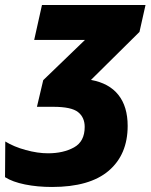

<svg xmlns="http://www.w3.org/2000/svg" viewBox="-20 -734 599 764"><path d="M187 10Q129 10 79.5 0Q30 -10 0 -29L1 -171Q35 -150 82.5 -137Q130 -124 171 -124Q232 -124 274.5 -147.5Q317 -171 317 -229Q317 -267 290.5 -288Q264 -309 192 -309H127L152 -415L318 -575H116L147 -714H559L535 -607L342 -416Q414 -403 451 -356.5Q488 -310 488 -233Q488 -119 412.5 -54.5Q337 10 187 10Z"/></svg>

Font: Noto Sans Disp ExtBd
Style: Italic
Weight: 800
Italic angle: -12°
Designer: Monotype Design Team
Foundry: Monotype Imaging Inc.
Version: Version 2.000;GOOG;noto-source:20170915:90ef993387c0